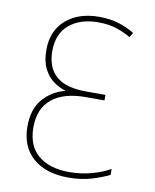

<svg xmlns="http://www.w3.org/2000/svg" viewBox="-83 -788 696 861"><g transform="rotate(10 265.0 -357.0)"><path d="M287 10Q185 10 126 -41Q67 -92 67 -185Q67 -263 106.5 -309Q146 -355 205 -370V-372Q178 -380 151.5 -399Q125 -418 108 -452Q91 -486 91 -537Q91 -625 148.5 -674.5Q206 -724 299 -724Q351 -724 391 -711Q431 -698 461 -679L448 -658Q419 -675 383.5 -687Q348 -699 300 -699Q217 -699 167.5 -657Q118 -615 118 -537Q118 -462 162 -423Q206 -384 302 -384H387V-359H301Q202 -359 148 -315Q94 -271 94 -185Q94 -101 145.5 -58Q197 -15 287 -15Q340 -15 389 -28.5Q438 -42 472 -62V-35Q439 -18 392 -4Q345 10 287 10Z"/></g></svg>

Font: Noto Sans Mono Condensed Thin
Style: Regular
Weight: 100
Width: 3
Designer: Monotype Design Team
Foundry: Monotype Imaging Inc.
Version: Version 2.014; ttfautohint (v1.8.4.7-5d5b)